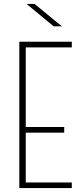

<svg xmlns="http://www.w3.org/2000/svg" viewBox="-20 -964 414 984"><path d="M79 -750H348V-721H112V-313H309V-284H112V-29H348V0H79ZM116 -944H157L297 -829H255Z"/></svg>

Font: Poiret One
Style: Regular
Weight: 400
Designer: Denis Masharov (denis.masharov@gmail.com), Cyreal (Charset Expansion)
Foundry: Denis Masharov
Version: Version 1.101